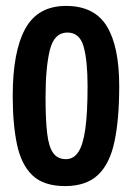

<svg xmlns="http://www.w3.org/2000/svg" viewBox="-20 -620 446 649"><path d="M200 9Q128 9 90 -27Q52 -63 37.5 -131.5Q23 -200 23 -296Q23 -446 65.5 -523Q108 -600 203 -600Q299 -600 341 -531.5Q383 -463 383 -329Q383 -217 367 -141.5Q351 -66 311 -28.5Q271 9 200 9ZM203 -82Q229 -82 245 -106.5Q261 -131 268.5 -185Q276 -239 276 -329Q276 -416 262.5 -463Q249 -510 208 -510Q163 -510 148.5 -451Q134 -392 134 -291Q134 -214 139.5 -168.5Q145 -123 160 -102.5Q175 -82 203 -82Z"/></svg>

Font: Yanone Kaffeesatz ExtraLight SemiBold
Style: Regular
Weight: 600
Version: Version 2.003